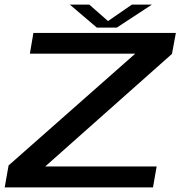

<svg xmlns="http://www.w3.org/2000/svg" viewBox="-30 -819 810 839"><path d="M-9.5 0H638.5L654.5 -91.5H167.5L721.5 -583.5L738.5 -675H116L100.5 -584.5H561L7.5 -96ZM393 -698.5H480.5L634 -799H546.5L442 -727L360 -799H275Z"/></svg>

Font: Anybody Expanded Medium
Style: Italic
Weight: 500
Width: 7
Italic angle: -10°
Version: Version 1.113;gftools[0.9.25]